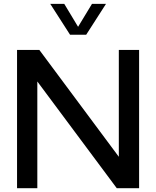

<svg xmlns="http://www.w3.org/2000/svg" viewBox="-20 -997 827 1017"><path d="M716.8 0H598.6L177.7 -565.4V0H70.3V-732.4H188.5L609.4 -166.5V-732.4H716.8ZM436.5 -813H351.1L246.1 -976.6H320.3L393.6 -855L467.3 -976.6H541.5Z"/></svg>

Font: Kumbh Sans Medium
Style: Regular
Weight: 500
Version: Version 1.005